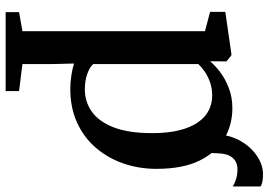

<svg xmlns="http://www.w3.org/2000/svg" viewBox="-156 -556 952 680"><g transform="rotate(90 320.0 -216.0)"><path d="M516.5 -375 473 -417 456 -493Q454.5 -544 475.2 -584.2Q496 -624.5 529.2 -648Q562.5 -671.5 597.5 -671.5Q627 -671.5 640.5 -663V-564.5Q629 -571.5 613.8 -576.2Q598.5 -581 580.5 -581Q566 -581.5 553.2 -575.2Q540.5 -569 532.2 -554Q524 -539 523 -512.5ZM23 240V192.5L90.5 180.5V-466L22 -484V-538L171 -559.5H176L197.5 -542L197 -484Q211.5 -501.5 235.5 -519.8Q259.5 -538 292 -550.5Q324.5 -563 363.5 -563Q421.5 -563 470.2 -534.8Q519 -506.5 548.5 -447.2Q578 -388 578 -294Q578 -231 558.5 -175.8Q539 -120.5 502.2 -78.2Q465.5 -36 413.2 -12.5Q361 11 295 11Q271 11 245.5 7Q220 3 205 -2.5L207 79.5V180.5L302.5 192.5V240ZM296.5 -40.5Q340.5 -40.5 375.5 -65.2Q410.5 -90 431 -142.5Q451.5 -195 451.5 -279Q451.5 -335.5 441.2 -375.8Q431 -416 412.8 -441.8Q394.5 -467.5 370.5 -479.5Q346.5 -491.5 318.5 -491.5Q293 -491.5 271 -483.8Q249 -476 232.8 -464.5Q216.5 -453 207 -442.5V-70.5Q214.5 -59.5 239.2 -50Q264 -40.5 296.5 -40.5Z"/></g></svg>

Font: Merriweather 36pt SemiBold
Style: Regular
Weight: 600
Version: Version 2.100